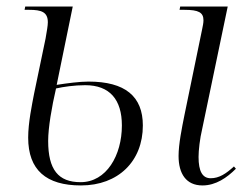

<svg xmlns="http://www.w3.org/2000/svg" viewBox="-20 -556 759 586"><path d="M227 10C341 10 416 -64 416 -173C416 -262 362 -307 250 -307C223 -307 185 -302 153 -297L202 -536H57L55 -526H69C107 -526 126 -519 126 -488C126 -478 123 -461 119 -438L84 -270C78 -238 66 -182 66 -136C66 -37 121 10 227 10ZM598 10C639 10 673 -14 700 -41L694 -48C670 -26 649 -12 623 -12C598 -12 586 -33 586 -77C586 -97 590 -133 597 -162L675 -536H530L528 -526H543C586 -526 601 -518 601 -494C601 -486 599 -477 597 -467L543 -205C535 -165 525 -116 525 -80C525 -26 548 10 598 10ZM226 0C158 0 127 -38 127 -126C127 -166 138 -230 151 -286C173 -291 207 -296 240 -296C315 -296 352 -252 352 -173C352 -82 305 0 226 0Z"/></svg>

Font: Noto Serif Display SemiCondensed Light
Style: Italic
Weight: 300
Width: 4
Italic angle: -12°
Designer: Monotype Design Team
Foundry: Monotype Imaging Inc.
Version: Version 2.009